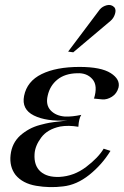

<svg xmlns="http://www.w3.org/2000/svg" viewBox="-20 -755 509 789"><path d="M450 -725Q458 -715 452.5 -697.5Q447 -680 434 -669L281 -540L260 -543L390 -716Q401 -729 419 -733.5Q437 -738 450 -725ZM467 -395Q460 -370 440 -357.5Q420 -345 400.5 -346.5Q381 -348 365 -350L366 -349Q383 -403 360 -429.5Q337 -456 297 -454Q247 -453 216 -428Q185 -403 176 -362Q167 -324 188 -301.5Q209 -279 247 -276Q277 -275 314 -283Q304 -268 302 -234Q262 -241 227 -235Q175 -224 149.5 -190Q124 -156 122 -122Q119 -75 146 -50.5Q173 -26 224 -28Q284 -31 334 -69Q384 -107 406 -144L434 -135Q399 -78 347 -36.5Q295 5 239 11Q184 18 128.5 8.5Q73 -1 44 -36Q18 -70 23.5 -118.5Q29 -167 63 -198Q80 -213 100 -224Q120 -235 144.5 -241.5Q169 -248 183 -250.5Q197 -253 225 -256Q253 -259 257 -260Q170 -255 119 -280.5Q68 -306 79 -361Q91 -421 151 -450.5Q211 -480 307 -480Q395 -480 435 -454.5Q475 -429 467 -395Z"/></svg>

Font: GFS Artemisia
Style: Italic
Weight: 400
Italic angle: -12°
Designer: Takis Katsoulidis and George D. Matthiopoulos
Foundry: George Matthiopoulos and Takis Katsoulidis
Version: Version 1.0